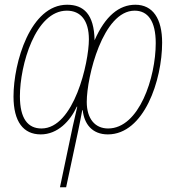

<svg xmlns="http://www.w3.org/2000/svg" viewBox="-20 -557 739 810"><path d="M551 -537C483 -537 424 -490 379 -387C377 -497 333 -537 263 -537C108 -537 37 -293 37 -150C37 -43 79 10 152 10C223 10 276 -46 304 -107H306C300 -82 293 -50 287 -24L233 233H259L310 -6C316 -34 322 -66 327 -92H329C335 -35 368 10 435 10C588 10 664 -219 664 -377C664 -478 625 -537 551 -537ZM548 -512C604 -512 637 -468 637 -375C637 -230 567 -15 436 -15C381 -15 346 -56 346 -127C346 -233 414 -512 548 -512ZM262 -512C320 -512 355 -471 355 -391C355 -293 292 -15 155 -15C98 -15 64 -56 64 -151C64 -282 129 -512 262 -512Z"/></svg>

Font: Noto Sans Condensed Thin
Style: Italic
Weight: 100
Width: 3
Italic angle: -12°
Designer: Monotype Design Team
Foundry: Monotype Imaging Inc.
Version: Version 2.013